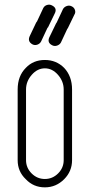

<svg xmlns="http://www.w3.org/2000/svg" viewBox="-20 -794 388 826"><path d="M185 -673 186 -678 157 -616Q152 -606 141 -602Q130 -598 120 -603Q96 -616 109 -641L138 -702L137 -697L166 -759Q171 -769 182 -772.5Q193 -776 203 -771Q228 -759 215 -735ZM300 -731 270 -669 271 -673 242 -611Q237 -602 226 -598Q215 -594 205 -599Q180 -611 194 -637L223 -697L222 -693L251 -755Q256 -764 267 -768Q278 -772 288 -767Q299 -762 302.5 -751Q306 -740 300 -731ZM91 -23Q56 -56 56 -105V-409Q56 -467 91 -502Q123 -536 173 -536Q222 -536 256 -502Q290 -466 290 -409V-105Q290 -57 256 -23Q221 12 173 12Q124 12 91 -23ZM92 -355V-354V-105Q92 -72 116 -48Q140 -24 173 -24Q206 -24 230 -48Q254 -72 254 -105V-409Q254 -444 229.5 -472Q205 -500 173 -500Q141 -500 116.5 -472Q92 -444 92 -409Z"/></svg>

Font: Aaram
Style: Regular
Weight: 400
Designer: Tharique Azeez
Foundry: Tharique Azeez
Version: Version 1.7